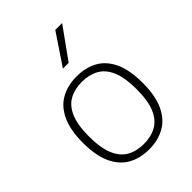

<svg xmlns="http://www.w3.org/2000/svg" viewBox="-233 -919 1039 1039"><g transform="rotate(-45 286.0 -399.5)"><path d="M286.5 9Q217.5 9 166 -19.8Q114.5 -48.5 85.8 -110Q57 -171.5 57 -270Q57 -367.5 85.8 -429Q114.5 -490.5 166.2 -519.5Q218 -548.5 286.5 -548.5Q355.5 -548.5 406.8 -520.2Q458 -492 486.8 -430.5Q515.5 -369 515.5 -270.5Q515.5 -173 486.8 -111.2Q458 -49.5 406.2 -20.2Q354.5 9 286.5 9ZM286.5 -32Q341.5 -32 382.5 -54.8Q423.5 -77.5 445.8 -129.8Q468 -182 468 -269Q468 -357.5 445.8 -409.8Q423.5 -462 382.5 -484.8Q341.5 -507.5 286.5 -507.5Q231 -507.5 190 -485Q149 -462.5 126.8 -410.5Q104.5 -358.5 104.5 -271.5Q104.5 -183 126.8 -130.5Q149 -78 190 -55Q231 -32 286.5 -32ZM264.5 -630.5 383.5 -808H436L308.5 -630.5Z"/></g></svg>

Font: Encode Sans SemiExpanded ExtraLight
Style: Regular
Weight: 250
Width: 6
Designer: Multiple Designers
Foundry: Impallari Type
Version: Version 3.002